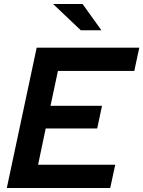

<svg xmlns="http://www.w3.org/2000/svg" viewBox="-20 -938 715 958"><path d="M14 0ZM14 0 163 -700H675L650 -584H269L232 -410H489L465 -297H208L170 -116H555L530 0ZM392 -918 486 -787H383L245 -918Z"/></svg>

Font: Rosa Sans SemiBold
Style: Italic
Weight: 600
Italic angle: -12°
Designer: Pentagram / MCKL
Foundry: Pentagram / MCKL
Version: Version 1.005;September 16, 2019;FontCreator 11.5.0.2425 64-